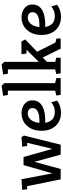

<svg xmlns="http://www.w3.org/2000/svg" viewBox="782 -1554 776 2380"><g transform="rotate(-90 1170.0 -364.0)"><path d="M136.8 0 52.3 -416H13.4L6 -477.1L138 -485.8L211.2 -102.4L313.5 -460.2H413.7L514.9 -102.7L590.1 -416H550.3L541.9 -477.1L661.4 -485.8L679.6 -454.5L566.5 0H443.3L354.3 -324.9L265.2 0Z M961 4Q896.3 4 846.2 -24.9Q796.1 -53.8 767.4 -107.8Q738.7 -161.8 738.7 -235.7Q738.7 -314.6 768.2 -370.4Q797.6 -426.1 847 -455.7Q896.3 -485.3 955.5 -485.3Q997 -485.3 1033.4 -470.3Q1069.8 -455.3 1092.9 -425.5Q1116 -395.8 1116 -351.1Q1116 -303.9 1094.5 -272.7Q1073 -241.5 1036.7 -223.7Q1000.5 -205.9 956.8 -198.3Q913 -190.8 868.1 -191.3L837.6 -191.8Q845.5 -140.6 877 -106.5Q908.5 -72.4 973.8 -72.4Q1013.1 -72.4 1042.6 -86.1Q1072 -99.8 1092.4 -116.8L1112.5 -45.5Q1098.8 -32.6 1075.8 -21.2Q1052.8 -9.8 1023.5 -2.9Q994.3 4 961 4ZM836.7 -263.9 862 -263.4Q885.3 -262.9 912.7 -265.9Q940 -268.9 964.4 -277.6Q988.8 -286.3 1004.5 -303.6Q1020.2 -321 1020.2 -349Q1020.2 -380.1 1000.3 -394.3Q980.4 -408.4 956.1 -408.4Q921.6 -408.4 895.6 -388.6Q869.6 -368.8 854.4 -335.9Q839.2 -303 836.7 -263.9Z M1184.1 0 1176 -54 1235.8 -68V-654.2H1182.3L1172.3 -713.1L1297 -732.2L1329.1 -698.6V-68.5L1392.2 -54V0Z M1451 0 1442.3 -54.5 1499.8 -68V-654.2H1446.4L1436.9 -713.1L1562 -732.2L1593.2 -698.6V-271.5L1744 -423H1696.8L1687.7 -486.2H1846.1L1871.1 -439.3L1718.3 -291.8L1833 -64.4L1882.3 -53.4L1882.9 0H1756.6L1647 -222.8L1593.2 -170.4V-66.9L1644.5 -55L1644 0Z M2149 4Q2084.3 4 2034.2 -24.9Q1984.1 -53.8 1955.4 -107.8Q1926.7 -161.8 1926.7 -235.7Q1926.7 -314.6 1956.2 -370.4Q1985.6 -426.1 2035 -455.7Q2084.3 -485.3 2143.5 -485.3Q2185 -485.3 2221.4 -470.3Q2257.8 -455.3 2280.9 -425.5Q2304 -395.8 2304 -351.1Q2304 -303.9 2282.5 -272.7Q2261 -241.5 2224.7 -223.7Q2188.5 -205.9 2144.8 -198.3Q2101 -190.8 2056.1 -191.3L2025.6 -191.8Q2033.5 -140.6 2065 -106.5Q2096.5 -72.4 2161.8 -72.4Q2201.1 -72.4 2230.6 -86.1Q2260 -99.8 2280.4 -116.8L2300.5 -45.5Q2286.8 -32.6 2263.8 -21.2Q2240.8 -9.8 2211.5 -2.9Q2182.3 4 2149 4ZM2024.7 -263.9 2050 -263.4Q2073.3 -262.9 2100.7 -265.9Q2128 -268.9 2152.4 -277.6Q2176.8 -286.3 2192.5 -303.6Q2208.2 -321 2208.2 -349Q2208.2 -380.1 2188.3 -394.3Q2168.4 -408.4 2144.1 -408.4Q2109.6 -408.4 2083.6 -388.6Q2057.6 -368.8 2042.4 -335.9Q2027.2 -303 2024.7 -263.9Z"/></g></svg>

Font: Kreon Light
Style: Regular
Weight: 300
Designer: Julia Petretta
Foundry: Julia Petretta and Eli Heuer
Version: Version 2.002